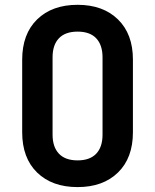

<svg xmlns="http://www.w3.org/2000/svg" viewBox="-20 -760 639 790"><path d="M299.3 9.8Q194.3 9.8 132.8 -50Q71.3 -109.9 71.3 -215.8V-514.2Q71.3 -620.1 132.8 -680.2Q194.3 -740.2 299.3 -740.2Q403.8 -740.2 465.3 -680.2Q526.9 -620.1 526.9 -515.1V-215.8Q526.9 -109.9 465.3 -50Q403.8 9.8 299.3 9.8ZM299.3 -100.1Q349.6 -100.1 375.7 -127.4Q401.9 -154.8 401.9 -206.1V-523.9Q401.9 -574.7 376 -602.3Q350.1 -629.9 299.3 -629.9Q248.5 -629.9 222.4 -602.5Q196.3 -575.2 196.3 -523.9V-206.1Q196.3 -155.3 222.4 -127.7Q248.5 -100.1 299.3 -100.1Z"/></svg>

Font: UDEV Gothic 35
Style: Bold
Weight: 700
Version: v2.1.0; ttfautohint (v1.8.4.7-5d5b-dirty) -l 6 -r 45 -G 200 